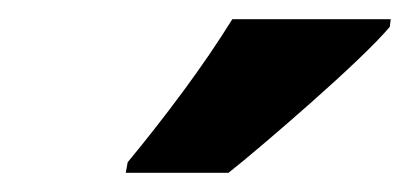

<svg xmlns="http://www.w3.org/2000/svg" viewBox="-20 -786 427 200"><path d="M113 -617Q142 -652 170.5 -690.5Q199 -729 222 -766H387L386 -758Q375 -745 353 -724Q331 -703 305 -680Q279 -657 255.5 -637Q232 -617 218 -606H111Z"/></svg>

Font: Noto Sans Condensed ExtraBold
Style: Italic
Weight: 800
Width: 3
Italic angle: -12°
Designer: Monotype Design Team
Foundry: Monotype Imaging Inc.
Version: Version 2.013; ttfautohint (v1.8.4.7-5d5b)